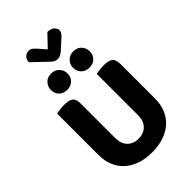

<svg xmlns="http://www.w3.org/2000/svg" viewBox="-303 -1142 1267 1267"><g transform="rotate(-45 330.5 -508.5)"><path d="M330 17Q268 17 219.5 0Q171 -17 137 -48Q103 -79 85 -122.5Q67 -166 67 -220V-608Q78 -610 98.5 -613Q119 -616 140 -616Q185 -616 204.5 -601Q224 -586 224 -542V-223Q224 -169 253.5 -139.5Q283 -110 330 -110Q378 -110 407.5 -139.5Q437 -169 437 -223V-608Q448 -610 468.5 -613Q489 -616 510 -616Q555 -616 574.5 -601Q594 -586 594 -542V-220Q594 -166 576 -122.5Q558 -79 524 -48Q490 -17 441 0Q392 17 330 17ZM303 -746Q303 -714 281.5 -692.5Q260 -671 225 -671Q190 -671 169 -692.5Q148 -714 148 -746Q148 -778 169 -800.5Q190 -823 225 -823Q260 -823 281.5 -800.5Q303 -778 303 -746ZM510 -746Q510 -714 489 -692.5Q468 -671 433 -671Q398 -671 376.5 -692.5Q355 -714 355 -746Q355 -778 376.5 -800.5Q398 -823 433 -823Q468 -823 489 -800.5Q510 -778 510 -746ZM175 -979Q175 -1005 190.5 -1019.5Q206 -1034 226 -1034Q242 -1034 252.5 -1026.5Q263 -1019 274 -1007L323 -951L402 -1034Q435 -1034 451 -1018.5Q467 -1003 467 -988Q467 -972 459 -961Q451 -950 437 -938L373 -880Q363 -872 351.5 -865.5Q340 -859 325 -859Q311 -859 299.5 -865Q288 -871 278 -881Z"/></g></svg>

Font: Baloo Tammudu 2
Style: Bold
Weight: 700
Designer: Maithili Shingre, Omkar Shende and Ek Type
Foundry: Ek Type
Version: Version 1.640;hotconv 1.0.111;makeotfexe 2.5.65597; ttfautoh